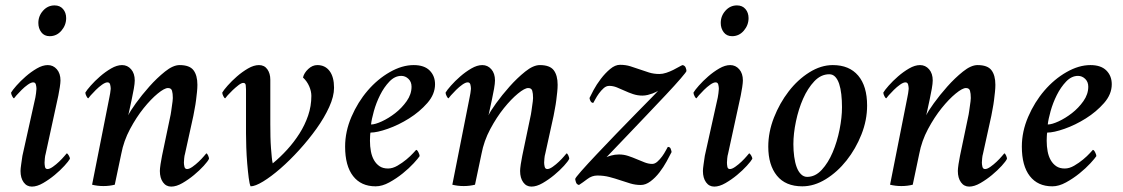

<svg xmlns="http://www.w3.org/2000/svg" viewBox="-20 -684 4157 711"><path d="M182 -664Q202 -664 213.5 -650.5Q225 -637 225 -617Q225 -591 207.5 -570.5Q190 -550 164 -550Q144 -550 133 -564.5Q122 -579 122 -599Q122 -625 139.5 -644.5Q157 -664 182 -664ZM111 -323Q112 -327 113.5 -339Q115 -351 115 -355Q115 -362 113 -370.5Q111 -379 103 -379Q95 -379 83 -370.5Q71 -362 60 -351Q49 -340 41 -331Q33 -322 32 -320Q29 -320 25 -328Q21 -336 21 -341Q26 -350 41 -367Q56 -384 75.5 -401Q95 -418 116.5 -430.5Q138 -443 157 -443Q177 -443 190.5 -427.5Q204 -412 204 -386Q204 -378 201.5 -361Q199 -344 196 -330L149 -114Q147 -108 146 -97Q145 -86 145 -82Q145 -75 146.5 -66.5Q148 -58 156 -58Q164 -58 176 -66.5Q188 -75 199 -85.5Q210 -96 218 -105.5Q226 -115 227 -116Q230 -116 234.5 -108.5Q239 -101 239 -96Q234 -87 218.5 -70Q203 -53 182.5 -36Q162 -19 139.5 -6Q117 7 98 7Q79 7 67.5 -9Q56 -25 56 -51Q56 -59 58.5 -76Q61 -93 63 -107Z M479 -386Q479 -375 475.5 -355Q472 -335 467.5 -314.5Q463 -294 459.5 -277.5Q456 -261 455 -257Q461 -271 483 -301.5Q505 -332 533 -363.5Q561 -395 591 -419Q621 -443 645 -443Q682 -443 696.5 -424Q711 -405 711 -370Q711 -358 709.5 -343.5Q708 -329 706 -313Q704 -297 701 -282Q698 -267 696 -255L665 -114Q663 -108 662 -97Q661 -86 661 -82Q661 -75 663 -66.5Q665 -58 673 -58Q681 -58 693 -66.5Q705 -75 716 -85.5Q727 -96 735 -105.5Q743 -115 744 -116Q747 -116 750.5 -108.5Q754 -101 754 -96Q750 -87 734.5 -70Q719 -53 698.5 -36Q678 -19 655.5 -6Q633 7 614 7Q595 7 583.5 -9Q572 -25 572 -51Q572 -59 574.5 -76Q577 -93 580 -107L612 -260Q613 -264 614 -272.5Q615 -281 616.5 -290.5Q618 -300 619 -308.5Q620 -317 620 -321Q620 -338 617 -348Q614 -358 602 -358Q589 -358 564 -337.5Q539 -317 512 -283.5Q485 -250 461.5 -206Q438 -162 429 -114Q423 -84 417 -57Q411 -30 405 0Q385 5 363 5Q341 5 321 0L385 -323Q386 -327 388 -339Q390 -351 390 -355Q390 -362 388 -370.5Q386 -379 378 -379Q370 -379 358 -370.5Q346 -362 335 -351Q324 -340 316 -331Q308 -322 307 -320Q304 -320 300 -328Q296 -336 296 -341Q301 -350 316 -367Q331 -384 350.5 -401Q370 -418 391.5 -430.5Q413 -443 432 -443Q452 -443 465.5 -427.5Q479 -412 479 -386Z M990 -79Q1018 -102 1043.5 -130Q1069 -158 1089 -189.5Q1109 -221 1121 -256Q1133 -291 1133 -329Q1133 -346 1125 -364.5Q1117 -383 1102 -397Q1106 -414 1121.5 -428.5Q1137 -443 1155 -443Q1184 -443 1200.5 -421Q1217 -399 1217 -359Q1217 -327 1199 -287.5Q1181 -248 1152 -207.5Q1123 -167 1088 -128.5Q1053 -90 1018.5 -60Q984 -30 954.5 -12Q925 6 908 6Q904 -2 901 -25.5Q898 -49 895.5 -78.5Q893 -108 892 -138.5Q891 -169 891 -190V-353Q891 -360 890 -368.5Q889 -377 881 -377Q874 -377 863 -368.5Q852 -360 841.5 -350Q831 -340 823 -331Q815 -322 814 -320Q811 -320 807 -328Q803 -336 803 -341Q808 -350 823 -367Q838 -384 857.5 -401Q877 -418 898.5 -430.5Q920 -443 939 -443Q959 -443 970 -427.5Q981 -412 981 -389V-224Q981 -200 981.5 -177.5Q982 -155 983.5 -135.5Q985 -116 986.5 -101Q988 -86 990 -79Z M1354 -223Q1369 -223 1394 -234.5Q1419 -246 1443.5 -265Q1468 -284 1486 -309.5Q1504 -335 1504 -363Q1504 -381 1492.5 -392Q1481 -403 1466 -403Q1442 -403 1422 -382Q1402 -361 1387.5 -332Q1373 -303 1364.5 -272.5Q1356 -242 1354 -223ZM1512 -443Q1551 -443 1571 -423Q1591 -403 1591 -372Q1591 -335 1562.5 -302.5Q1534 -270 1495 -245.5Q1456 -221 1416 -207Q1376 -193 1352 -193Q1351 -191 1350.5 -179Q1350 -167 1350 -163Q1350 -142 1353.5 -123.5Q1357 -105 1365 -91Q1373 -77 1385.5 -68.5Q1398 -60 1417 -60Q1434 -60 1452 -70.5Q1470 -81 1485 -93.5Q1500 -106 1510 -117Q1520 -128 1521 -129Q1525 -129 1529.5 -120Q1534 -111 1534 -106Q1529 -98 1512 -79.5Q1495 -61 1471.5 -42Q1448 -23 1421.5 -8.5Q1395 6 1371 6Q1317 6 1287.5 -32Q1258 -70 1258 -141Q1258 -197 1281.5 -251.5Q1305 -306 1341.5 -348.5Q1378 -391 1423.5 -417Q1469 -443 1512 -443Z M1813 -386Q1813 -375 1809.5 -355Q1806 -335 1801.5 -314.5Q1797 -294 1793.5 -277.5Q1790 -261 1789 -257Q1795 -271 1817 -301.5Q1839 -332 1867 -363.5Q1895 -395 1925 -419Q1955 -443 1979 -443Q2016 -443 2030.5 -424Q2045 -405 2045 -370Q2045 -358 2043.5 -343.5Q2042 -329 2040 -313Q2038 -297 2035 -282Q2032 -267 2030 -255L1999 -114Q1997 -108 1996 -97Q1995 -86 1995 -82Q1995 -75 1997 -66.5Q1999 -58 2007 -58Q2015 -58 2027 -66.5Q2039 -75 2050 -85.5Q2061 -96 2069 -105.5Q2077 -115 2078 -116Q2081 -116 2084.5 -108.5Q2088 -101 2088 -96Q2084 -87 2068.5 -70Q2053 -53 2032.5 -36Q2012 -19 1989.5 -6Q1967 7 1948 7Q1929 7 1917.5 -9Q1906 -25 1906 -51Q1906 -59 1908.5 -76Q1911 -93 1914 -107L1946 -260Q1947 -264 1948 -272.5Q1949 -281 1950.5 -290.5Q1952 -300 1953 -308.5Q1954 -317 1954 -321Q1954 -338 1951 -348Q1948 -358 1936 -358Q1923 -358 1898 -337.5Q1873 -317 1846 -283.5Q1819 -250 1795.5 -206Q1772 -162 1763 -114Q1757 -84 1751 -57Q1745 -30 1739 0Q1719 5 1697 5Q1675 5 1655 0L1719 -323Q1720 -327 1722 -339Q1724 -351 1724 -355Q1724 -362 1722 -370.5Q1720 -379 1712 -379Q1704 -379 1692 -370.5Q1680 -362 1669 -351Q1658 -340 1650 -331Q1642 -322 1641 -320Q1638 -320 1634 -328Q1630 -336 1630 -341Q1635 -350 1650 -367Q1665 -384 1684.5 -401Q1704 -418 1725.5 -430.5Q1747 -443 1766 -443Q1786 -443 1799.5 -427.5Q1813 -412 1813 -386Z M2276 -444Q2297 -444 2314.5 -438.5Q2332 -433 2349 -427Q2366 -421 2383.5 -415.5Q2401 -410 2422 -410Q2434 -410 2447.5 -414.5Q2461 -419 2473 -425Q2485 -431 2494.5 -436.5Q2504 -442 2508 -443Q2516 -441 2519 -434Q2522 -427 2522 -421Q2522 -418 2500.5 -393Q2479 -368 2446 -333Q2413 -298 2375 -258Q2337 -218 2304 -183.5Q2271 -149 2249 -126Q2227 -103 2226 -102Q2229 -104 2243 -108Q2257 -112 2272 -112Q2290 -112 2306.5 -106.5Q2323 -101 2338 -94.5Q2353 -88 2367.5 -82.5Q2382 -77 2395 -77Q2405 -77 2414.5 -85.5Q2424 -94 2432 -105Q2440 -116 2445.5 -126.5Q2451 -137 2453 -140Q2461 -140 2463.5 -133.5Q2466 -127 2467 -121Q2460 -107 2448.5 -86Q2437 -65 2422 -45.5Q2407 -26 2389 -12.5Q2371 1 2353 1Q2333 1 2314.5 -4.5Q2296 -10 2277 -16.5Q2258 -23 2237 -28.5Q2216 -34 2192 -34Q2172 -34 2155 -21Q2138 -8 2124 1Q2116 -1 2113.5 -7.5Q2111 -14 2110 -21Q2110 -25 2132.5 -50.5Q2155 -76 2189 -112Q2223 -148 2262.5 -189Q2302 -230 2336.5 -265Q2371 -300 2394 -323.5Q2417 -347 2417 -348Q2416 -347 2410.5 -344Q2405 -341 2397 -338Q2389 -335 2379 -332.5Q2369 -330 2359 -330Q2341 -330 2324.5 -335.5Q2308 -341 2293 -348Q2278 -355 2264 -360.5Q2250 -366 2236 -366Q2225 -366 2215.5 -357.5Q2206 -349 2198 -338Q2190 -327 2184.5 -316.5Q2179 -306 2177 -303Q2171 -303 2167.5 -308.5Q2164 -314 2163 -321Q2167 -330 2178 -350.5Q2189 -371 2205 -392Q2221 -413 2239.5 -428.5Q2258 -444 2276 -444Z M2709 -664Q2729 -664 2740.5 -650.5Q2752 -637 2752 -617Q2752 -591 2734.5 -570.5Q2717 -550 2691 -550Q2671 -550 2660 -564.5Q2649 -579 2649 -599Q2649 -625 2666.5 -644.5Q2684 -664 2709 -664ZM2638 -323Q2639 -327 2640.5 -339Q2642 -351 2642 -355Q2642 -362 2640 -370.5Q2638 -379 2630 -379Q2622 -379 2610 -370.5Q2598 -362 2587 -351Q2576 -340 2568 -331Q2560 -322 2559 -320Q2556 -320 2552 -328Q2548 -336 2548 -341Q2553 -350 2568 -367Q2583 -384 2602.5 -401Q2622 -418 2643.5 -430.5Q2665 -443 2684 -443Q2704 -443 2717.5 -427.5Q2731 -412 2731 -386Q2731 -378 2728.5 -361Q2726 -344 2723 -330L2676 -114Q2674 -108 2673 -97Q2672 -86 2672 -82Q2672 -75 2673.5 -66.5Q2675 -58 2683 -58Q2691 -58 2703 -66.5Q2715 -75 2726 -85.5Q2737 -96 2745 -105.5Q2753 -115 2754 -116Q2757 -116 2761.5 -108.5Q2766 -101 2766 -96Q2761 -87 2745.5 -70Q2730 -53 2709.5 -36Q2689 -19 2666.5 -6Q2644 7 2625 7Q2606 7 2594.5 -9Q2583 -25 2583 -51Q2583 -59 2585.5 -76Q2588 -93 2590 -107Z M3051 -409Q3020 -409 2995.5 -383Q2971 -357 2954 -318.5Q2937 -280 2927.5 -234.5Q2918 -189 2918 -150Q2918 -126 2921 -104Q2924 -82 2930 -65.5Q2936 -49 2946 -39Q2956 -29 2969 -29Q2999 -29 3023 -55Q3047 -81 3063.5 -120Q3080 -159 3089 -204Q3098 -249 3098 -287Q3098 -312 3095.5 -334.5Q3093 -357 3087.5 -373.5Q3082 -390 3073 -399.5Q3064 -409 3051 -409ZM3064 -443Q3125 -443 3158 -404Q3191 -365 3191 -293Q3191 -239 3170 -186Q3149 -133 3115 -90Q3081 -47 3038 -20.5Q2995 6 2951 6Q2889 6 2857 -33.5Q2825 -73 2825 -141Q2825 -195 2846 -248.5Q2867 -302 2900.5 -345.5Q2934 -389 2977 -416Q3020 -443 3064 -443Z M3434 -386Q3434 -375 3430.5 -355Q3427 -335 3422.5 -314.5Q3418 -294 3414.5 -277.5Q3411 -261 3410 -257Q3416 -271 3438 -301.5Q3460 -332 3488 -363.5Q3516 -395 3546 -419Q3576 -443 3600 -443Q3637 -443 3651.5 -424Q3666 -405 3666 -370Q3666 -358 3664.5 -343.5Q3663 -329 3661 -313Q3659 -297 3656 -282Q3653 -267 3651 -255L3620 -114Q3618 -108 3617 -97Q3616 -86 3616 -82Q3616 -75 3618 -66.5Q3620 -58 3628 -58Q3636 -58 3648 -66.5Q3660 -75 3671 -85.5Q3682 -96 3690 -105.5Q3698 -115 3699 -116Q3702 -116 3705.5 -108.5Q3709 -101 3709 -96Q3705 -87 3689.5 -70Q3674 -53 3653.5 -36Q3633 -19 3610.5 -6Q3588 7 3569 7Q3550 7 3538.5 -9Q3527 -25 3527 -51Q3527 -59 3529.5 -76Q3532 -93 3535 -107L3567 -260Q3568 -264 3569 -272.5Q3570 -281 3571.5 -290.5Q3573 -300 3574 -308.5Q3575 -317 3575 -321Q3575 -338 3572 -348Q3569 -358 3557 -358Q3544 -358 3519 -337.5Q3494 -317 3467 -283.5Q3440 -250 3416.5 -206Q3393 -162 3384 -114Q3378 -84 3372 -57Q3366 -30 3360 0Q3340 5 3318 5Q3296 5 3276 0L3340 -323Q3341 -327 3343 -339Q3345 -351 3345 -355Q3345 -362 3343 -370.5Q3341 -379 3333 -379Q3325 -379 3313 -370.5Q3301 -362 3290 -351Q3279 -340 3271 -331Q3263 -322 3262 -320Q3259 -320 3255 -328Q3251 -336 3251 -341Q3256 -350 3271 -367Q3286 -384 3305.5 -401Q3325 -418 3346.5 -430.5Q3368 -443 3387 -443Q3407 -443 3420.5 -427.5Q3434 -412 3434 -386Z M3860 -223Q3875 -223 3900 -234.5Q3925 -246 3949.5 -265Q3974 -284 3992 -309.5Q4010 -335 4010 -363Q4010 -381 3998.5 -392Q3987 -403 3972 -403Q3948 -403 3928 -382Q3908 -361 3893.5 -332Q3879 -303 3870.5 -272.5Q3862 -242 3860 -223ZM4018 -443Q4057 -443 4077 -423Q4097 -403 4097 -372Q4097 -335 4068.5 -302.5Q4040 -270 4001 -245.5Q3962 -221 3922 -207Q3882 -193 3858 -193Q3857 -191 3856.5 -179Q3856 -167 3856 -163Q3856 -142 3859.5 -123.5Q3863 -105 3871 -91Q3879 -77 3891.5 -68.5Q3904 -60 3923 -60Q3940 -60 3958 -70.5Q3976 -81 3991 -93.5Q4006 -106 4016 -117Q4026 -128 4027 -129Q4031 -129 4035.5 -120Q4040 -111 4040 -106Q4035 -98 4018 -79.5Q4001 -61 3977.5 -42Q3954 -23 3927.5 -8.5Q3901 6 3877 6Q3823 6 3793.5 -32Q3764 -70 3764 -141Q3764 -197 3787.5 -251.5Q3811 -306 3847.5 -348.5Q3884 -391 3929.5 -417Q3975 -443 4018 -443Z"/></svg>

Font: Vermiglione Medium
Style: Italic
Weight: 500
Italic angle: -11°
Version: Version 1.000